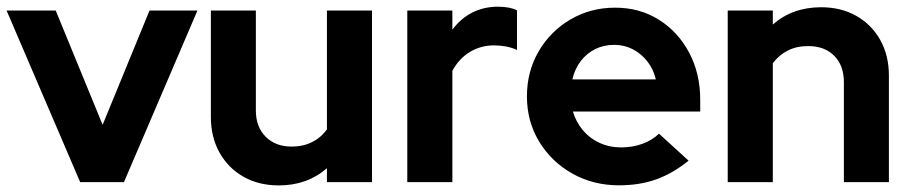

<svg xmlns="http://www.w3.org/2000/svg" viewBox="-20 -553 2769 583"><path d="M223.4 0 0 -521H149.2L291.6 -174L434 -521H579.5L356.4 0Z M826.4 10Q765.9 10 719.4 -16.3Q672.8 -42.6 646.6 -89.7Q620.3 -136.8 620.3 -197.6V-521H756.9V-217.6Q756.9 -167.8 786.7 -137.8Q816.5 -107.9 865.5 -107.9Q900.4 -107.9 927.7 -121.6Q955 -135.3 972.7 -160.2V-521H1109.6V0H972.7V-42.3Q913 10 826.4 10Z M1216.7 0V-521H1353.6V-462.9Q1378.8 -496.9 1413.9 -514.8Q1449.1 -532.7 1492.9 -532.7Q1531.1 -532 1549.9 -521.5V-401.2Q1534.8 -408.4 1516.8 -411.8Q1498.8 -415.2 1480.1 -415.2Q1439.8 -415.2 1406.7 -395.2Q1373.6 -375.1 1353.6 -338V0Z M1859.4 9.7Q1781 9.7 1717.5 -26.2Q1654 -62.1 1617 -123.3Q1580 -184.4 1580 -260.3Q1580 -335.9 1615.5 -396.9Q1651 -457.9 1712 -493.8Q1773 -529.7 1847.7 -529.7Q1922.6 -529.7 1980.7 -493.1Q2038.9 -456.5 2072.5 -393.3Q2106.2 -330.2 2106.2 -249.6V-214.4H1719.5Q1729.1 -182.6 1749.6 -157.9Q1770.1 -133.2 1800.3 -119.3Q1830.6 -105.4 1866 -105.4Q1900.7 -105.4 1930.6 -116.3Q1960.4 -127.2 1981.1 -147.1L2070.8 -65.2Q2023 -26.3 1972.5 -8.3Q1922 9.7 1859.4 9.7ZM1717.9 -312H1971.4Q1964 -343.4 1945.5 -366.8Q1927 -390.1 1901.3 -403.5Q1875.6 -416.8 1845 -416.8Q1813.5 -416.8 1787.5 -404Q1761.5 -391.1 1743.6 -367.8Q1725.6 -344.4 1717.9 -312Z M2189.7 0V-521H2326.6V-478.5Q2386.4 -531 2473.2 -531Q2533.8 -531 2580.2 -504.7Q2626.5 -478.5 2652.8 -431.7Q2679.1 -384.9 2679.1 -323.4V0H2542.4V-303.4Q2542.4 -354 2513.2 -383.5Q2484 -413.1 2433.9 -413.1Q2398.9 -413.1 2372.1 -399.5Q2345.4 -386 2326.6 -361.1V0Z"/></svg>

Font: Red Hat Display
Style: Regular
Weight: 300
Designer: Pentagram, MCKL
Foundry: Pentagram, MCKL
Version: Version 1.023